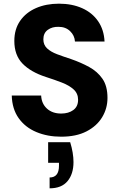

<svg xmlns="http://www.w3.org/2000/svg" viewBox="-20 -732 651 1045"><path d="M313 12Q238 12 177.5 -13.5Q117 -39 81.5 -89Q46 -139 44 -212H204Q206 -168 235.5 -141Q265 -114 313 -114Q353 -114 379 -133Q405 -152 405 -189Q405 -223 381 -245Q357 -267 317 -282.5Q277 -298 230 -313Q147 -340 102.5 -386Q58 -432 58 -509Q58 -573 89.5 -618.5Q121 -664 176 -688Q231 -712 301 -712Q372 -712 427 -687.5Q482 -663 514 -616.5Q546 -570 549 -506H388Q386 -539 361.5 -562.5Q337 -586 299 -586Q264 -587 240 -569.5Q216 -552 216 -518Q216 -488 236 -469Q256 -450 290.5 -437Q325 -424 368 -410Q420 -392 465 -367.5Q510 -343 537.5 -303.5Q565 -264 565 -199Q565 -142 536 -94Q507 -46 451 -17Q395 12 313 12ZM250 293V234Q301 234 301 170V154H242V42H362Q371 71 375.5 98.5Q380 126 380 150Q380 215 347.5 254Q315 293 250 293Z"/></svg>

Font: DM Sans Black
Style: Regular
Weight: 900
Designer: Colophon Foundry, Jonny Pinhorn
Foundry: Colophon Foundry
Version: Version 4.004; ttfautohint (v1.8.4.7-5d5b)